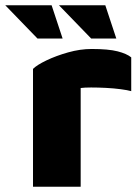

<svg xmlns="http://www.w3.org/2000/svg" viewBox="-66 -713 536 733"><path d="M60 0V-450Q75 -465 111.5 -482.5Q148 -500 194 -513Q240 -526 284 -526Q348 -526 383 -517Q418 -508 435 -494V-365Q421 -369 394.5 -372.5Q368 -376 338 -377.5Q308 -379 282 -379Q256 -379 242 -377V0ZM77 -566 -46 -693H131L173 -566ZM282 -566 159 -693H336L378 -566Z"/></svg>

Font: Maven Pro Black
Style: Regular
Weight: 900
Designer: Joe Prince
Foundry: Joe Prince
Version: Version 2.103